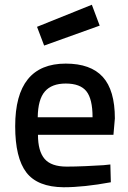

<svg xmlns="http://www.w3.org/2000/svg" viewBox="-20 -778 541 809"><path d="M261 -76Q295 -76 341 -78Q387 -80 416 -82L445 -85L447 -10Q333 11 248 11Q138 10 91 -51.5Q44 -113 44 -246Q44 -510 257 -510Q362 -510 413 -454Q464 -398 464 -279L458 -210H140Q140 -141 168 -108.5Q196 -76 261 -76ZM139 -284H370Q370 -361 344 -393.5Q318 -426 257 -426Q198 -426 169 -392.5Q140 -359 139 -284ZM136 -665 367 -758 400 -670 166 -586Z"/></svg>

Font: TitilliumText22L Lt
Style: Medium
Weight: 500
Designer: Campivisivi
Foundry: Campivisivi
Version: 1.000